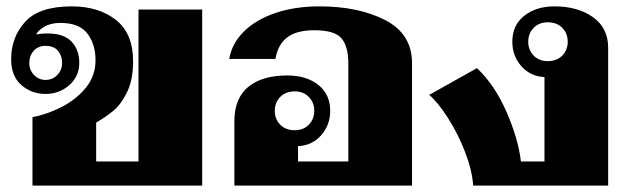

<svg xmlns="http://www.w3.org/2000/svg" viewBox="-20 -583 1984 603"><path d="M82 -215Q129 -224 174.5 -247.5Q220 -271 250 -308Q280 -345 280 -394Q280 -444 254.5 -477.5Q229 -511 170 -511Q139 -511 119 -499Q99 -487 94 -475Q112 -478 128 -478Q181 -478 205 -452Q229 -426 229 -386Q229 -343 197.5 -315.5Q166 -288 123 -288Q79 -288 47 -316Q15 -344 15 -397Q15 -466 59 -514.5Q103 -563 205 -563Q290 -563 344 -520.5Q398 -478 398 -391Q398 -333 379.5 -294.5Q361 -256 337 -236Q313 -216 282 -198V-76H415V-553H615V0H82ZM175 -385Q175 -408 162 -423.5Q149 -439 123 -439Q100 -439 86 -423.5Q72 -408 72 -385Q72 -363 87 -347.5Q102 -332 123 -332Q145 -332 160 -347.5Q175 -363 175 -385Z M716 -201Q716 -274 759.5 -310Q803 -346 883 -346Q942 -346 979.5 -316.5Q1017 -287 1017 -235Q1017 -190 988.5 -158Q960 -126 916 -124V-76H1074V-385Q1074 -436 1053 -462Q1032 -488 967 -488Q912 -488 882.5 -466Q853 -444 845 -398H700Q708 -446 745.5 -483.5Q783 -521 844.5 -542Q906 -563 983 -563Q1107 -563 1190.5 -519.5Q1274 -476 1274 -385V0H716ZM967 -235Q967 -261 950 -278.5Q933 -296 906 -296Q877 -296 860 -278.5Q843 -261 843 -235Q843 -209 860 -191.5Q877 -174 906 -174Q933 -174 950 -191.5Q967 -209 967 -235Z M1328 -285 1478 -369Q1534 -316 1571 -231Q1608 -146 1616 -76H1690V-341Q1646 -343 1617.5 -375Q1589 -407 1589 -452Q1589 -504 1626.5 -533.5Q1664 -563 1721 -563Q1795 -563 1842.5 -529Q1890 -495 1890 -433V0H1466Q1463 -48 1440.5 -106Q1418 -164 1386.5 -213Q1355 -262 1328 -285ZM1763 -452Q1763 -478 1746 -495.5Q1729 -513 1700 -513Q1673 -513 1656 -495.5Q1639 -478 1639 -452Q1639 -426 1656 -408.5Q1673 -391 1700 -391Q1729 -391 1746 -408.5Q1763 -426 1763 -452Z"/></svg>

Font: Taviraj Black
Style: Regular
Weight: 900
Designer: Katatrad Team
Foundry: CadsonDemak
Version: Version 1.030